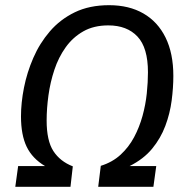

<svg xmlns="http://www.w3.org/2000/svg" viewBox="-20 -721 726 741"><path d="M401 -701Q478 -701 533.5 -669Q589 -637 619 -576Q649 -515 649 -428Q649 -383 642.5 -333Q636 -283 618 -235Q600 -187 567 -147Q534 -107 480 -80H583L572 0H359L369 -81Q414 -95 445.5 -124Q477 -153 497.5 -191.5Q518 -230 530 -273.5Q542 -317 546.5 -360.5Q551 -404 551 -442Q551 -537 510.5 -580Q470 -623 398 -623Q342 -623 301.5 -600Q261 -577 233.5 -538.5Q206 -500 190 -452Q174 -404 167 -353Q160 -302 160 -256Q160 -178 186 -138Q212 -98 261 -79L252 0H39L50 -80H154Q105 -109 83 -154.5Q61 -200 61 -272Q61 -324 72.5 -382.5Q84 -441 108.5 -497.5Q133 -554 172.5 -600Q212 -646 268.5 -673.5Q325 -701 401 -701Z"/></svg>

Font: Fira Sans Variable
Style: Italic
Weight: 397
Italic angle: -8°
Designer: Carrois Corporate & Edenspiekermann AG
Foundry: Carrois Corporate GbR & Edenspiekermann AG
Version: Version 4.202